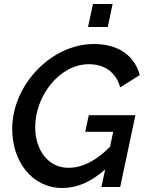

<svg xmlns="http://www.w3.org/2000/svg" viewBox="-20 -935 731 960"><path d="M543 -915H445L420 -800H519ZM406 -276H546L530 -201C460 -130 390 -96 322 -96C220 -96 156 -186 156 -299C156 -457 279 -614 424 -614C501 -614 560 -575 581 -498L679 -560C653 -653 577 -715 449 -715C238 -715 41 -512 41 -290C41 -129 139 5 292 5C365 5 435 -25 506 -88L487 0H581L657 -359H424Z"/></svg>

Font: FIGSv2-sans-serif SmBold Italic
Style: Regular
Weight: 600
Italic angle: -12°
Designer: Matt McInerney, Pablo Impallari, Rodrigo Fuenzalida
Foundry: Matt McInerney, Pablo Impallari, Rodrigo Fuenzalida
Version: Version 4.020;hotconv 1.0.109;makeotfexe 2.5.65596